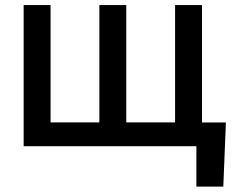

<svg xmlns="http://www.w3.org/2000/svg" viewBox="-20 -565 933 742"><path d="M853 -91.6H760.7V-545.5H656.6V-92H468V-545.5H364V-92H175.4V-545.5H71.4V0H739V156.2H843Z"/></svg>

Font: Magic Ui Pro Medium
Style: Regular
Weight: 500
Designer: Stefan Endress, Andreas Faust
Version: Version 1.000;FEAKit 1.0